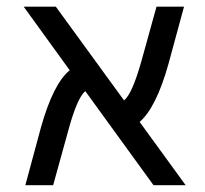

<svg xmlns="http://www.w3.org/2000/svg" viewBox="-20 -544 604 566"><path d="M527.3 2H432.6L231.4 -275.4Q207 -254.9 180.7 -157.2L136.7 2H54.7L100.6 -168Q136.7 -296.9 185.5 -336.9L49.8 -524.4H144.5L345.7 -248Q370.1 -267.6 397.5 -366.2L441.4 -524.4H522.5L476.6 -355.5Q440.4 -226.6 391.6 -184.6Z"/></svg>

Font: irohakakuC Regular
Style: Regular
Weight: 400
Designer: [Source Han Sans]
Ryoko NISHIZUKA Ë•øÂ°öÊ∂ºÂ≠ê (kana & ideographs); Paul D. Hunt (Latin, Greek & Cyrillic); Wenlong ZHAN
Version: Version 1.001.20160904